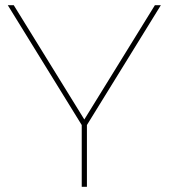

<svg xmlns="http://www.w3.org/2000/svg" viewBox="-20 -720 650 740"><path d="M295 -245 300 -230 10 -700H33L309 -253H301L577 -700H600L310 -230L315 -245V0H295Z"/></svg>

Font: Montserrat
Style: Regular
Weight: 400
Designer: Julieta Ulanovsky
Foundry: Julieta Ulanovsky
Version: Version 8.000